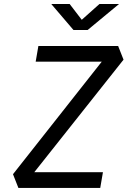

<svg xmlns="http://www.w3.org/2000/svg" viewBox="-20 -918 626 938"><path d="M69.8 0 43.5 -66.9 477.1 -616.7H154.3L167.5 -693.4H557.1L583.5 -626.5L147.5 -76.7H482.9L469.7 0ZM338.9 -771.5 230.5 -898.4H320.3L379.4 -821.3L465.8 -898.4H561.5L408.2 -771.5Z"/></svg>

Font: CaskaydiaCove NFP SemiLight
Style: Italic
Weight: 350
Italic angle: -10°
Designer: Aaron Bell
Foundry: Saja Typeworks
Version: Version 2111.001; VTT 6.35;Nerd Fonts 3.1.1